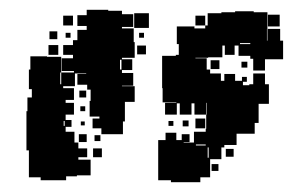

<svg xmlns="http://www.w3.org/2000/svg" viewBox="-20 -641 607 392"><path d="M115 -273H63V-279H39V-309V-334H34V-364V-414H36V-442H45V-459H39V-499H42V-526H76V-525H105V-493H103V-469H105V-493H131V-496H106V-522H129V-559H138V-580H157V-588H138V-610H157V-621H201V-619H229V-612H252V-586H229V-583H253V-555H229H255V-523H229V-520H250V-498H229V-492H252V-466H229V-465H255V-433H235V-393H231V-367H187V-379H169V-399H183V-403H163V-435H183H165V-458H158V-468H138V-490H156V-491H133V-465H109V-461H131V-437H114V-431H131V-407H114V-396H126V-382H114V-372H132V-350H140V-338H158V-320H140V-315H165V-283H137V-281H115ZM389 -269H329V-273H303V-325V-355H318V-370H340V-355H351V-367H367V-351H355V-350H376V-372H400V-378H401V-407H402V-431H401H378H401V-407H377V-430H371V-407H347V-430H341V-407H317V-431H340V-432H312V-461H311V-491V-527H339V-529H345V-551H341V-587H377V-583H399V-589H404V-614H432V-616H460V-618H498V-616H526V-582H552V-558H558V-520H521V-497H497V-521H491V-553H470V-551H491V-527H467V-548H459V-529H439V-548H434V-524H405V-523H379V-522H402V-499H409V-491H431V-476H438V-490H460V-476H474V-484H484V-474H476V-467H489V-469H497V-491H521V-469H529V-429H508V-390H500V-368H463V-345H438V-340H432V-316H409V-279H389ZM284 -584H254V-614H284ZM551 -587H527V-611H551ZM129 -589H109V-609H129ZM399 -589H379V-609H399ZM526 -558V-582H525V-558ZM97 -561H81V-577H97ZM124 -564H114V-574H124ZM274 -564H264V-574H274ZM377 -555H399H377ZM373 -529V-551V-529ZM129 -529H109V-549H129ZM99 -529H79V-549H99ZM278 -530H260V-548H278ZM228 -499V-519H225V-499ZM428 -500H410V-518H428ZM485 -503H473V-515H485ZM156 -442H142V-456H156ZM154 -414H144V-424H154ZM399 -379H379V-399H399ZM365 -383H353V-395H365ZM112 -384V-394H110V-384ZM334 -384H324V-394H334ZM153 -385H145V-393H153ZM157 -351H141V-367H157ZM185 -353H173V-365H185ZM380 -344H400V-346H380ZM406 -319V-340H404V-319ZM188 -320H170V-338H188ZM457 -321H441V-337H457ZM426 -292H412V-306H426Z"/></svg>

Font: Rubik Storm
Style: Regular
Weight: 400
Designer: Hubert and Fischer, NaN
Foundry: Hubert and Fischer, NaN
Version: Version 2.201